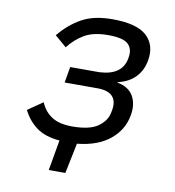

<svg xmlns="http://www.w3.org/2000/svg" viewBox="-79 -622 757 832"><g transform="rotate(10 300.0 -206.0)"><path d="M214 5Q150 -0.5 112.2 -28.2Q74.5 -56 52 -101L118 -146.5Q134.5 -107 167.5 -85.8Q200.5 -64.5 257.5 -64.5Q334.5 -64.5 371 -90.8Q407.5 -117 414 -154.5L416 -164.5Q423 -204.5 403.2 -225.5Q383.5 -246.5 335.5 -246.5H192.5L204.5 -316.5H333.5Q432.5 -321.5 446 -397L447 -404Q453 -438.5 431.8 -460Q410.5 -481.5 342.5 -481.5Q278 -481.5 238.5 -458.2Q199 -435 170.5 -397.5L119 -441.5Q163 -494.5 215.8 -523.5Q268.5 -552.5 349.5 -552.5Q457.5 -552.5 500.8 -512Q544 -471.5 532 -403.5Q524.5 -359.5 496.2 -329.5Q468 -299.5 421 -288.5L416.5 -286Q467 -277.5 487.8 -242Q508.5 -206.5 499.5 -156.5Q488 -90.5 434.5 -47Q381 -3.5 291 5.5L263.5 139H190.5L214 5Z"/></g></svg>

Font: JuliaMono ExtraBold
Style: Italic
Weight: 800
Italic angle: -9°
Monospace: yes
Designer: cormullion
Foundry: corm
Version: Version 0.057; ttfautohint (v1.8.4)